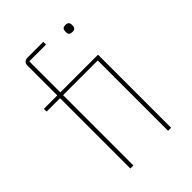

<svg xmlns="http://www.w3.org/2000/svg" viewBox="-215 -840 940 940"><g transform="rotate(-45 255.0 -370.0)"><path d="M123 0V-487H30V-506H123V-711Q123 -740 152 -740H260V-721H144V-506H405V0H384V-487H144V0ZM372 -694V-701Q372 -722 395 -722Q418 -722 418 -701V-694Q418 -673 395 -673Q372 -673 372 -694Z"/></g></svg>

Font: IBM Plex Sans Thin
Style: Regular
Weight: 100
Designer: Mike Abbink, Paul van der Laan, Pieter van Rosmalen
Foundry: Bold Monday
Version: Version 3.0